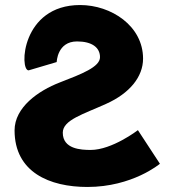

<svg xmlns="http://www.w3.org/2000/svg" viewBox="-20 -747 697 767"><path d="M300 -726.9C424.3 -726.9 551.5 -643.6 551.5 -512.7C551.5 -439.6 497.3 -374.1 404.7 -332.5C313.1 -290.8 230.8 -267.9 230.8 -216.9C230.8 -151.4 303.7 -148 342.1 -148C428.1 -148 530.9 -227.1 530.9 -227.1L618.8 -92.8C618.8 -92.8 509.4 -0.1 329 -0.1C178.4 -0.1 38.2 -58.8 38.2 -226.2C38.2 -318 132.6 -384.3 218.6 -417.5C306.5 -451.5 379.5 -479.5 379.5 -518.6C379.5 -556.9 347.7 -581.5 287.8 -581.5C208.4 -581.5 206.5 -499.1 206.5 -499.1L94.3 -465.9C56.8 -465.9 65.1 -726.9 300 -726.9Z"/></svg>

Font: Hussar
Style: BdWide
Weight: 700
Foundry: Cannot Into Space Fonts
Version: Version 2.00